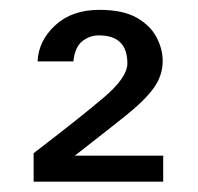

<svg xmlns="http://www.w3.org/2000/svg" viewBox="-20 -712 394 382"><path d="M46.9 -350.6V-407.2Q138.7 -477.5 186 -517.6Q233.4 -557.6 233.4 -585.9Q233.4 -641.6 176.8 -641.6Q158.2 -641.6 143.6 -629.9Q128.9 -618.2 126 -589.8H54.7Q56.6 -630.9 89.8 -661.6Q123 -692.4 177.7 -692.4Q224.6 -692.4 252 -676.8Q279.3 -661.1 291.5 -637.7Q303.7 -614.3 303.7 -590.8Q303.7 -561.5 285.6 -536.6Q267.6 -511.7 229 -481Q190.4 -450.2 128.9 -402.3H304.7V-350.6Z"/></svg>

Font: Padauk Book
Style: Regular
Weight: 400
Designer: Debbi Hosken, Becca Hirsbrunner Spalinger
Foundry: SIL International
Version: Version 5.000